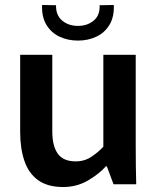

<svg xmlns="http://www.w3.org/2000/svg" viewBox="-20 -740 627 771"><path d="M234 11Q171 11 133 -16.5Q95 -44 78 -94Q61 -144 61 -210V-520H190V-212Q190 -154 212 -123Q234 -92 284 -92Q320 -92 348 -111Q376 -130 395 -151V-520H525V-159Q525 -113 525.5 -74Q526 -35 527 0H436L409 -72H405Q380 -43 334.5 -16Q289 11 234 11ZM293 -577Q252 -577 218.5 -593Q185 -609 166 -641Q147 -673 149 -720L205 -719Q204 -679 229.5 -657.5Q255 -636 293 -636Q331 -636 356.5 -657.5Q382 -679 380 -719L437 -720Q439 -673 420 -641Q401 -609 367.5 -593Q334 -577 293 -577Z"/></svg>

Font: Murecho Medium
Style: Regular
Weight: 500
Designer: Neil Summerour
Foundry: Positype
Version: Version 1.010; ttfautohint (v1.8.3)